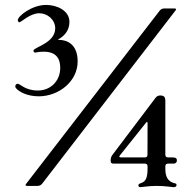

<svg xmlns="http://www.w3.org/2000/svg" viewBox="-20 -762 788 787"><path d="M694.6 -727.3H652.7C644.5 -726.9 639.9 -724.4 634.6 -718.4L87.4 -8.9C82.7 -2.5 83.5 -0.4 91.6 0H134.2C142.4 -0.4 147.4 -2.8 152.7 -8.9L698.9 -718.4C703.8 -724.8 702.8 -726.9 694.6 -727.3ZM42.6 -408.4C42.6 -405.2 44.4 -402.3 44 -402.7C54.7 -387.4 89.5 -367.2 138.8 -367.2C220.2 -367.2 298.3 -427.6 298.3 -510.3C298.3 -586.6 247.5 -598 224.4 -598.4C216.3 -598 215.9 -598.7 223 -603C239 -612.6 264.6 -633.2 264.6 -672.2C264.6 -719.8 211.6 -741.8 169.4 -741.8C110.1 -741.8 52.9 -695.7 52.9 -679.3C52.9 -673.3 58.2 -670.5 59.3 -670.5C66.4 -670.5 103 -707.7 141 -707.7C174 -707.7 206.3 -681.8 206.3 -645.6C206.3 -584.9 117.2 -568.5 117.2 -554.3C117.2 -552.9 117.2 -546.5 125.4 -546.5C130 -546.5 136.4 -550.1 159.1 -550.1C211.3 -550.1 226.9 -520.6 226.9 -484C226.9 -429.7 187.1 -391 135.3 -391C82 -391 63.2 -418.7 52.2 -418.7C46.2 -418.7 42.6 -412.6 42.6 -408.4ZM433.6 -102.6C433.9 -94.5 436.8 -91.6 445 -91.3H573.5C581.7 -90.9 584.5 -88.1 584.9 -79.9V-73.5C584.9 -35.2 578.8 -17.8 557.5 -11.4C550.8 -9.2 547.2 -6.7 547.2 -1.8C547.2 1.8 550.1 5.3 555 5.3C561.4 5.3 588.4 0 621.4 0C659.8 0 684.7 5.3 691.4 5.3C697.8 5.3 703.5 2.5 703.5 -2.5C703.5 -6.7 703.1 -8.9 700.3 -9.6C665.1 -16.7 657.7 -40.8 657.7 -72.1V-79.9C658 -88.1 660.9 -90.9 669 -91.3H691.1C698.5 -91.6 702.4 -94.1 704.5 -100.5C706.7 -112.6 701.3 -116.8 686.4 -116.8H669C660.9 -117.2 658 -120 657.7 -128.2V-348.7C657.7 -364.7 652 -370.7 636.4 -370.7C628.2 -370.4 623.2 -367.9 617.9 -361.5L440.3 -126.4C435.7 -119.7 433.9 -114 433.6 -105.8ZM471.9 -125.7 577.8 -258.2C583.1 -264.6 584.5 -264.2 584.9 -256L584.5 -128.2C584.2 -120 581.7 -117.2 573.5 -116.8H476.2C468 -117.2 467 -119 471.9 -125.7ZM635.7 -370.7H636.4C636.4 -370.7 636.4 -370.7 636.4 -370.7ZM703.5 -94.8 704.2 -97.7ZM704.2 -97.7C704.2 -98.7 704.5 -99.4 704.5 -100.5L705.3 -102.3Z"/></svg>

Font: Margiela Serif Medium
Style: Regular
Weight: 500
Designer: Andreas Faust, Stefan Endress
Version: Version 1.002;FEAKit 1.0